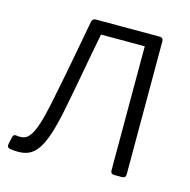

<svg xmlns="http://www.w3.org/2000/svg" viewBox="-96 -718 815 824"><g transform="rotate(15 311.5 -306.5)"><path d="M18.6 7.8C30.3 9.8 41 10.7 53.7 10.7C126 10.7 165 -30.3 202.1 -216.8C225.6 -334 245.1 -448.2 268.6 -567.4H462.9V-15.6C462.9 -5.9 468.8 0 478.5 0H514.6C524.4 0 530.3 -5.9 530.3 -15.6V-608.4C530.3 -618.2 524.4 -624 514.6 -624H230.5C221.7 -624 214.8 -619.1 212.9 -610.4C187.5 -473.6 165 -351.6 138.7 -224.6C107.4 -73.2 81.1 -53.7 45.9 -53.7C41 -53.7 36.1 -53.7 31.2 -54.7C22.5 -56.6 15.6 -53.7 13.7 -43L6.8 -11.7C4.9 -1 7.8 5.9 18.6 7.8Z"/></g></svg>

Font: Ed Sans Neue Light
Style: Regular
Weight: 300
Designer: Stephen Hutchings
Version: Version 1.004;PS 001.004;hotconv 1.0.88;makeotf.lib2.5.64775